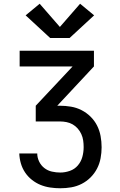

<svg xmlns="http://www.w3.org/2000/svg" viewBox="-20 -1006 640 1026"><path d="M302 0Q275 0 248 -4Q221 -8 196.5 -18Q172 -28 150.5 -45Q129 -62 114 -84.5Q99 -107 91.5 -133Q84 -159 83 -186H179Q179 -164 189 -143Q199 -122 217 -108Q235 -94 257.5 -89Q280 -84 302 -84Q328 -84 353.5 -93Q379 -102 396 -122Q413 -142 420 -167.5Q427 -193 427 -220Q427 -238 424.5 -255.5Q422 -273 414.5 -289.5Q407 -306 395 -319.5Q383 -333 368 -341.5Q353 -350 335.5 -353.5Q318 -357 300 -357H171V-441L368 -651H85V-735H482V-651L286 -441H300Q330 -441 359.5 -436Q389 -431 415.5 -417.5Q442 -404 463.5 -383Q485 -362 498.5 -335.5Q512 -309 517.5 -279Q523 -249 523 -219Q523 -190 517.5 -160.5Q512 -131 498.5 -105Q485 -79 464 -58Q443 -37 416.5 -23.5Q390 -10 361 -5Q332 0 302 0ZM248 -803 117 -924 192 -986 300 -862 408 -986 483 -924 352 -803Z"/></svg>

Font: Zed Mono Medium Extended
Style: Regular
Weight: 500
Width: 7
Monospace: yes
Designer: Belleve Invis
Foundry: Belleve Invis
Version: Version 1.0.0; ttfautohint (v1.8.4)